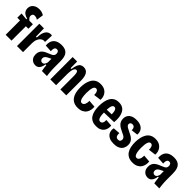

<svg xmlns="http://www.w3.org/2000/svg" viewBox="267 -1947 3207 3207"><g transform="rotate(45 1870.5 -344.0)"><path d="M81 0V-339H17V-439L142 -427V-445Q98 -456 72 -475Q46 -494 35.5 -518.5Q25 -543 25 -569Q25 -608 44 -638Q63 -668 97.5 -684.5Q132 -701 178 -701Q209 -701 237.5 -693Q266 -685 290 -669L272 -546Q252 -559 233.5 -564.5Q215 -570 201 -570Q175 -570 162.5 -554.5Q150 -539 150 -517Q150 -501 157 -487.5Q164 -474 174.5 -464Q185 -454 196 -446H278V-339H219V0Z M348 0V-297V-528H457L461 -335H481Q483 -411 500.5 -455.5Q518 -500 546.5 -520Q575 -540 610 -540Q617 -540 623.5 -539Q630 -538 637 -536L630 -379Q626 -381 618 -381.5Q610 -382 604 -382Q577 -382 551.5 -363Q526 -344 509 -306.5Q492 -269 491 -212V0Z M789 12Q756 12 728 -3Q700 -18 682.5 -48.5Q665 -79 665 -124Q665 -162 678 -189.5Q691 -217 713.5 -235.5Q736 -254 763.5 -267Q791 -280 820 -291Q846 -301 865 -311Q884 -321 895 -336Q906 -351 906 -375Q906 -401 894.5 -418Q883 -435 857 -435Q837 -435 825.5 -423.5Q814 -412 810 -390.5Q806 -369 808 -339L681 -347Q677 -390 686 -425.5Q695 -461 717.5 -487Q740 -513 777 -527Q814 -541 865 -541Q930 -541 968.5 -517.5Q1007 -494 1024 -448Q1041 -402 1041 -333V-186Q1041 -159 1043 -125.5Q1045 -92 1048.5 -59Q1052 -26 1056 0H937Q929 -33 926 -61.5Q923 -90 920 -122H902Q896 -77 881 -47Q866 -17 843.5 -2.5Q821 12 789 12ZM842 -101Q856 -101 866 -106.5Q876 -112 883.5 -122Q891 -132 896 -144.5Q901 -157 905 -171V-286L937 -283Q926 -270 911 -261Q896 -252 879.5 -244.5Q863 -237 847.5 -229Q832 -221 819.5 -211Q807 -201 799 -187.5Q791 -174 791 -155Q791 -129 806 -115Q821 -101 842 -101Z M1135 0V-334V-528H1241L1242 -373H1262Q1270 -435 1285.5 -472Q1301 -509 1326 -525Q1351 -541 1385 -541Q1450 -541 1481 -492Q1512 -443 1512 -345V0H1373V-314Q1373 -370 1363.5 -395.5Q1354 -421 1332 -421Q1313 -421 1299.5 -402.5Q1286 -384 1279.5 -349.5Q1273 -315 1272 -265V0Z M1792 13Q1733 13 1693 -8Q1653 -29 1628.5 -66Q1604 -103 1593.5 -152.5Q1583 -202 1583 -258Q1583 -314 1594 -365.5Q1605 -417 1628.5 -456.5Q1652 -496 1691 -518.5Q1730 -541 1788 -541Q1851 -541 1892 -515Q1933 -489 1953 -445.5Q1973 -402 1969 -351L1837 -334Q1838 -362 1832.5 -385Q1827 -408 1815 -421.5Q1803 -435 1783 -435Q1767 -435 1755.5 -424.5Q1744 -414 1736.5 -393.5Q1729 -373 1725 -341.5Q1721 -310 1721 -268Q1721 -212 1728 -172Q1735 -132 1749.5 -111.5Q1764 -91 1788 -91Q1811 -91 1825.5 -109Q1840 -127 1846 -154.5Q1852 -182 1850 -209L1979 -199Q1983 -162 1976 -125Q1969 -88 1948 -57Q1927 -26 1888.5 -6.5Q1850 13 1792 13Z M2227 13Q2167 13 2127.5 -8Q2088 -29 2065 -66.5Q2042 -104 2032 -153Q2022 -202 2022 -258Q2022 -310 2031 -360.5Q2040 -411 2061.5 -452Q2083 -493 2121.5 -517Q2160 -541 2218 -541Q2273 -541 2309.5 -519Q2346 -497 2367 -457Q2388 -417 2394 -363.5Q2400 -310 2394 -249L2126 -241V-308L2288 -313L2271 -284Q2275 -340 2268.5 -372.5Q2262 -405 2249 -419.5Q2236 -434 2217 -434Q2196 -434 2183 -416Q2170 -398 2164.5 -361Q2159 -324 2159 -268Q2159 -180 2173 -134.5Q2187 -89 2223 -89Q2236 -89 2246.5 -95Q2257 -101 2264.5 -113Q2272 -125 2275 -142.5Q2278 -160 2277 -183L2400 -174Q2404 -146 2398 -113Q2392 -80 2373.5 -51.5Q2355 -23 2319.5 -5Q2284 13 2227 13Z M2642 13Q2583 13 2545 -3Q2507 -19 2486 -46Q2465 -73 2459.5 -106Q2454 -139 2462 -172L2585 -181Q2583 -158 2587 -136Q2591 -114 2605 -100.5Q2619 -87 2645 -87Q2673 -87 2685.5 -101.5Q2698 -116 2698 -137Q2698 -160 2686 -175.5Q2674 -191 2652.5 -202.5Q2631 -214 2604 -226Q2579 -238 2553 -252Q2527 -266 2505 -285.5Q2483 -305 2470 -332Q2457 -359 2457 -396Q2457 -439 2476.5 -471.5Q2496 -504 2535.5 -522.5Q2575 -541 2635 -541Q2699 -541 2740.5 -519Q2782 -497 2800.5 -459.5Q2819 -422 2814 -375L2696 -361Q2698 -381 2693 -399Q2688 -417 2674.5 -429Q2661 -441 2636 -441Q2611 -441 2599 -428Q2587 -415 2587 -397Q2587 -381 2597.5 -368Q2608 -355 2627.5 -343.5Q2647 -332 2675 -319Q2707 -304 2735.5 -288.5Q2764 -273 2785.5 -253.5Q2807 -234 2819 -207.5Q2831 -181 2831 -145Q2831 -104 2812.5 -67.5Q2794 -31 2752.5 -9Q2711 13 2642 13Z M3086 13Q3027 13 2987 -8Q2947 -29 2922.5 -66Q2898 -103 2887.5 -152.5Q2877 -202 2877 -258Q2877 -314 2888 -365.5Q2899 -417 2922.5 -456.5Q2946 -496 2985 -518.5Q3024 -541 3082 -541Q3145 -541 3186 -515Q3227 -489 3247 -445.5Q3267 -402 3263 -351L3131 -334Q3132 -362 3126.5 -385Q3121 -408 3109 -421.5Q3097 -435 3077 -435Q3061 -435 3049.5 -424.5Q3038 -414 3030.5 -393.5Q3023 -373 3019 -341.5Q3015 -310 3015 -268Q3015 -212 3022 -172Q3029 -132 3043.5 -111.5Q3058 -91 3082 -91Q3105 -91 3119.5 -109Q3134 -127 3140 -154.5Q3146 -182 3144 -209L3273 -199Q3277 -162 3270 -125Q3263 -88 3242 -57Q3221 -26 3182.5 -6.5Q3144 13 3086 13Z M3443 12Q3410 12 3382 -3Q3354 -18 3336.5 -48.5Q3319 -79 3319 -124Q3319 -162 3332 -189.5Q3345 -217 3367.5 -235.5Q3390 -254 3417.5 -267Q3445 -280 3474 -291Q3500 -301 3519 -311Q3538 -321 3549 -336Q3560 -351 3560 -375Q3560 -401 3548.5 -418Q3537 -435 3511 -435Q3491 -435 3479.5 -423.5Q3468 -412 3464 -390.5Q3460 -369 3462 -339L3335 -347Q3331 -390 3340 -425.5Q3349 -461 3371.5 -487Q3394 -513 3431 -527Q3468 -541 3519 -541Q3584 -541 3622.5 -517.5Q3661 -494 3678 -448Q3695 -402 3695 -333V-186Q3695 -159 3697 -125.5Q3699 -92 3702.5 -59Q3706 -26 3710 0H3591Q3583 -33 3580 -61.5Q3577 -90 3574 -122H3556Q3550 -77 3535 -47Q3520 -17 3497.5 -2.5Q3475 12 3443 12ZM3496 -101Q3510 -101 3520 -106.5Q3530 -112 3537.5 -122Q3545 -132 3550 -144.5Q3555 -157 3559 -171V-286L3591 -283Q3580 -270 3565 -261Q3550 -252 3533.5 -244.5Q3517 -237 3501.5 -229Q3486 -221 3473.5 -211Q3461 -201 3453 -187.5Q3445 -174 3445 -155Q3445 -129 3460 -115Q3475 -101 3496 -101Z"/></g></svg>

Font: Bricolage Grotesque 24pt Condensed
Style: Bold
Weight: 700
Width: 3
Designer: Mathieu Triay
Foundry: Atelier Triay
Version: Version 1.001;gftools[0.9.33.dev8+g029e19f]